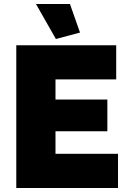

<svg xmlns="http://www.w3.org/2000/svg" viewBox="-20 -935 637 955"><path d="M567 -170V0H61V-710H558V-540H256V-440H514V-282H256V-170ZM159 -915H328L378 -773L258 -741Z"/></svg>

Font: Raleway
Style: Heavy
Weight: 900
Designer: Matt McInerney, Pablo Impallari, Rodrigo Fuenzalida
Foundry: Matt McInerney, Pablo Impallari, Rodrigo Fuenzalida
Version: Version 2.001; ttfautohint (v0.8) -G 200 -r 50